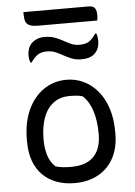

<svg xmlns="http://www.w3.org/2000/svg" viewBox="-61 -969 722 1026"><g transform="rotate(-5 300.0 -456.0)"><path d="M302 -543Q350 -543 393 -522.5Q436 -502 468.5 -463Q501 -424 519 -369Q537 -314 537 -243V-233Q537 -158 507.5 -103Q478 -48 424 -18.5Q370 11 298 11Q246 11 203 -4.5Q160 -20 128.5 -50.5Q97 -81 80 -126.5Q63 -172 63 -232V-242Q63 -334 94 -401.5Q125 -469 179 -506Q233 -543 302 -543ZM311 -455Q258 -455 222.5 -427.5Q187 -400 169.5 -351Q152 -302 152 -237V-231Q152 -191 163 -152.5Q174 -114 203 -87Q224 -81 243.5 -79Q263 -77 287 -77Q342 -77 377.5 -96Q413 -115 430.5 -151Q448 -187 448 -237V-243Q448 -309 432 -361Q416 -413 381 -447Q366 -452 349 -453.5Q332 -455 311 -455ZM388 -723Q418 -723 437 -734Q456 -745 476 -775H482Q485 -770 486 -763.5Q487 -757 488 -749.5Q489 -742 489 -732Q489 -717 483.5 -700Q478 -683 464 -669Q452 -657 434 -651Q416 -645 392 -645Q362 -645 339.5 -654Q317 -663 297.5 -674Q278 -685 257.5 -694Q237 -703 210 -703Q182 -703 163 -691.5Q144 -680 124 -651H118Q116 -657 114.5 -662.5Q113 -668 112 -675Q111 -682 111 -690Q111 -708 116.5 -724.5Q122 -741 134 -754Q146 -766 163.5 -773.5Q181 -781 205 -781Q236 -781 260 -772Q284 -763 303.5 -752Q323 -741 343 -732Q363 -723 388 -723ZM104 -923H452Q478 -923 487 -910.5Q496 -898 496 -872Q496 -867 495.5 -862.5Q495 -858 494.5 -853Q494 -848 493 -844H178Q147 -844 131 -851Q115 -858 109.5 -872.5Q104 -887 104 -910Q104 -912 104 -914.5Q104 -917 104 -919Q104 -921 104 -923Z"/></g></svg>

Font: Recursive Monospace Casual
Style: Regular
Weight: 400
Version: Version 1.047